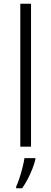

<svg xmlns="http://www.w3.org/2000/svg" viewBox="-20 -780 273 1021"><path d="M145 0H88V-760H145ZM168 68Q163 90 152.5 117Q142 144 128 171Q114 198 98 221H66V212Q74 196 83 168.5Q92 141 99.5 111.5Q107 82 110 61H168Z"/></svg>

Font: Noto Sans Georgian Light
Style: Regular
Weight: 300
Version: Version 2.002